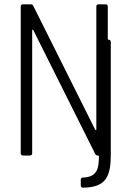

<svg xmlns="http://www.w3.org/2000/svg" viewBox="-20 -720 611 889"><path d="M479 -540V-690C479 -696 475 -700 469 -700H436C430 -700 426 -696 426 -690V-121C426 -117 423 -116 421 -119L134 -693C132 -698 127 -700 122 -700H86C80 -700 76 -696 76 -690V-10C76 -4 80 0 86 0H119C125 0 129 -4 129 -10V-579C129 -583 132 -584 134 -581L421 -7C423 -2 428 0 433 0H434C436 0 438 1 438 4C438 65 427 100 364 102C358 102 354 106 354 112V139C354 145 358 149 364 149C474 148 493 93 493 -5V-526C493 -532 489 -536 483 -536C481 -536 479 -538 479 -540Z"/></svg>

Font: Barlow Semi Condensed Light
Style: Regular
Weight: 300
Width: 4
Designer: Jeremy Tribby
Foundry: Tribby Type
Version: Version 1.422;hotconv 1.0.109;makeotfexe 2.5.65596